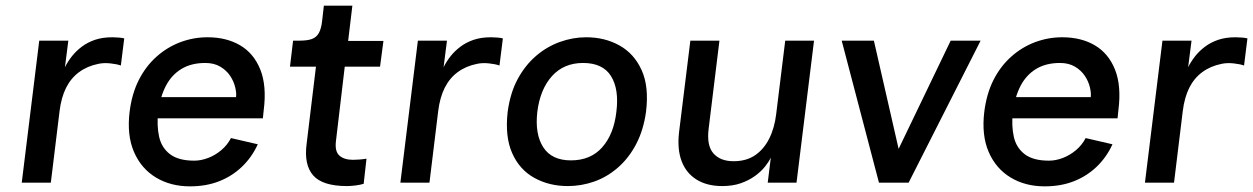

<svg xmlns="http://www.w3.org/2000/svg" viewBox="-20 -647 4438 680"><path d="M57 0 119 -503H222L210 -409Q220 -429 234.5 -447.5Q249 -466 269.5 -481.5Q290 -497 316.5 -506Q343 -515 378 -515Q386 -515 400 -514Q414 -513 420 -511L408 -415Q394 -420 371 -422.5Q348 -425 329 -421Q289 -413 260 -391.5Q231 -370 214 -336Q197 -302 191 -254L160 0Z M653 13Q584 13 532 -18.5Q480 -50 454.5 -109Q429 -168 439 -251Q447 -315 471.5 -363.5Q496 -412 534 -446Q572 -480 618.5 -497.5Q665 -515 715 -515Q782 -515 830.5 -486.5Q879 -458 902 -400.5Q925 -343 914 -257L911 -228H524L533 -303H816Q818 -317 813 -338Q808 -359 795 -378.5Q782 -398 760 -411Q738 -424 707 -424Q657 -424 622 -402.5Q587 -381 567 -342Q547 -303 540 -249Q535 -202 543.5 -163Q552 -124 582 -101Q612 -78 668 -78Q692 -78 717 -87.5Q742 -97 763.5 -115Q785 -133 798 -158L893 -136Q872 -90 837 -56.5Q802 -23 756 -5Q710 13 653 13Z M1209 12Q1122 12 1089 -26Q1056 -64 1066 -138L1099 -411H1007L1018 -503H1040Q1069 -503 1085 -509Q1101 -515 1109.5 -530.5Q1118 -546 1121 -574L1127 -627H1228L1213 -502H1338L1326 -411H1201L1170 -149Q1165 -111 1182 -96Q1199 -81 1230 -81Q1240 -81 1253 -82Q1266 -83 1278 -85L1268 4Q1255 8 1238 10Q1221 12 1209 12Z M1398 0 1460 -503H1563L1551 -409Q1561 -429 1575.5 -447.5Q1590 -466 1610.5 -481.5Q1631 -497 1657.5 -506Q1684 -515 1719 -515Q1727 -515 1741 -514Q1755 -513 1761 -511L1749 -415Q1735 -420 1712 -422.5Q1689 -425 1670 -421Q1630 -413 1601 -391.5Q1572 -370 1555 -336Q1538 -302 1532 -254L1501 0Z M1991 12Q1925 12 1872.5 -17Q1820 -46 1794 -104.5Q1768 -163 1778 -251Q1787 -318 1813.5 -367Q1840 -416 1878.5 -449Q1917 -482 1963 -498.5Q2009 -515 2056 -515Q2122 -515 2174 -486Q2226 -457 2252.5 -398.5Q2279 -340 2268 -251Q2259 -186 2233 -136.5Q2207 -87 2168.5 -53.5Q2130 -20 2084.5 -4Q2039 12 1991 12ZM2002 -79Q2072 -79 2113 -125.5Q2154 -172 2163 -251Q2173 -331 2144 -377.5Q2115 -424 2045 -424Q1977 -424 1935 -377.5Q1893 -331 1883 -251Q1874 -172 1904 -125.5Q1934 -79 2002 -79Z M2863 -503 2801 0H2699L2710 -89Q2703 -74 2689 -56.5Q2675 -39 2653.5 -23.5Q2632 -8 2603.5 2Q2575 12 2538 12Q2484 12 2447 -11Q2410 -34 2394 -76.5Q2378 -119 2385 -179L2425 -503H2528L2490 -193Q2482 -132 2506.5 -104Q2531 -76 2578 -76Q2623 -76 2654 -97Q2685 -118 2704 -155.5Q2723 -193 2729 -243L2761 -503Z M2961 -503H3075L3190 0H3093ZM3453 -503 3198 0H3105L3347 -503Z M3680 13Q3611 13 3559 -18.5Q3507 -50 3481.5 -109Q3456 -168 3466 -251Q3474 -315 3498.5 -363.5Q3523 -412 3561 -446Q3599 -480 3645.5 -497.5Q3692 -515 3742 -515Q3809 -515 3857.5 -486.5Q3906 -458 3929 -400.5Q3952 -343 3941 -257L3938 -228H3551L3560 -303H3843Q3845 -317 3840 -338Q3835 -359 3822 -378.5Q3809 -398 3787 -411Q3765 -424 3734 -424Q3684 -424 3649 -402.5Q3614 -381 3594 -342Q3574 -303 3567 -249Q3562 -202 3570.5 -163Q3579 -124 3609 -101Q3639 -78 3695 -78Q3719 -78 3744 -87.5Q3769 -97 3790.5 -115Q3812 -133 3825 -158L3920 -136Q3899 -90 3864 -56.5Q3829 -23 3783 -5Q3737 13 3680 13Z M4035 0 4097 -503H4200L4188 -409Q4198 -429 4212.5 -447.5Q4227 -466 4247.5 -481.5Q4268 -497 4294.5 -506Q4321 -515 4356 -515Q4364 -515 4378 -514Q4392 -513 4398 -511L4386 -415Q4372 -420 4349 -422.5Q4326 -425 4307 -421Q4267 -413 4238 -391.5Q4209 -370 4192 -336Q4175 -302 4169 -254L4138 0Z"/></svg>

Font: Inclusive Sans Medium
Style: Italic
Weight: 500
Italic angle: -7°
Designer: Olivia King
Foundry: Olivia King
Version: Version 2.004